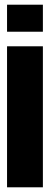

<svg xmlns="http://www.w3.org/2000/svg" viewBox="-20 -797 213 817"><path d="M10 0V-600H162.5V0ZM10 -777H162.5V-662H10Z"/></svg>

Font: Anybody UltraCondensed ExtraBold
Style: Regular
Weight: 800
Width: 1
Designer: Tyler Finck
Foundry: Etcetera Type Company
Version: Version 1.010; ttfautohint (v1.8.3) -l 8 -r 50 -G 200 -x 14 